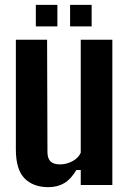

<svg xmlns="http://www.w3.org/2000/svg" viewBox="-20 -764 534 793"><path d="M179.5 9Q117.5 9 81.5 -27.2Q45.5 -63.5 45.5 -147V-600H174.5L176 -136Q176 -110 188.5 -97.5Q201 -85 228.5 -85Q254 -85 278.8 -98Q303.5 -111 313.5 -133V-600H444V0H313.5V-62H295.5Q273 -24 245.2 -7.5Q217.5 9 179.5 9ZM269.5 -655V-744H358.5V-655ZM128 -655V-744H217V-655Z"/></svg>

Font: Big Shoulders
Style: Bold
Weight: 700
Designer: Patric King
Foundry: XO Type Co
Version: Version 2.002